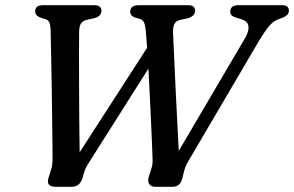

<svg xmlns="http://www.w3.org/2000/svg" viewBox="-20 -720 1134 740"><path d="M867.5 -675Q867.5 -700 899 -700H1066Q1081.5 -700 1087.5 -694.2Q1093.5 -688.5 1093.5 -678.5Q1093.5 -661 1067.5 -651L1050 -644.5Q1032 -637.5 1016 -618Q1000 -598.5 979 -564L711 -107.5Q703.5 -95.5 698 -84.2Q692.5 -73 689 -58.5L682.5 -32Q674.5 0 644.5 0H578Q562.5 0 555.2 -11Q548 -22 553.5 -39L562.5 -67.5Q566.5 -78.5 567.5 -88.2Q568.5 -98 568 -109Q567.5 -129 565.8 -167Q564 -205 562 -253.5Q560 -302 557.2 -354.2Q554.5 -406.5 552 -455.5L331 -106.5Q321.5 -92 315.2 -81.2Q309 -70.5 304.5 -56.5L297.5 -32Q292 -16.5 282.2 -8.2Q272.5 0 253.5 0H195.5Q155 0 167.5 -36L176.5 -65.5Q180.5 -77 181.5 -87.8Q182.5 -98.5 182.5 -115Q182.5 -133 182 -178.5Q181.5 -224 180.8 -283.5Q180 -343 179 -405.5Q178 -468 176.8 -521.2Q175.5 -574.5 175 -606.5Q174.5 -622.5 170.2 -633Q166 -643.5 153 -647L140.5 -650.5Q115.5 -658.5 115.5 -676Q115.5 -700 146 -700H343.5Q371 -700 371 -678Q371 -658 344 -650L316.5 -644Q300 -640.5 292.8 -630.5Q285.5 -620.5 285 -599Q284.5 -570.5 284.5 -515Q284.5 -459.5 284.8 -391.5Q285 -323.5 285.5 -255.5Q286 -187.5 287 -133L547 -536Q544 -578 542 -601.5Q539.5 -623.5 534.8 -633.8Q530 -644 517.5 -647.5L500 -652.5Q482 -659 482 -674.5Q482 -700 514.5 -700H705.5Q732 -700 732 -678Q732 -668 725 -661.2Q718 -654.5 708 -650.5L675 -643.5Q657.5 -639 651.8 -627Q646 -615 647 -590.5Q648 -571 649.8 -532Q651.5 -493 653.8 -442.2Q656 -391.5 658.8 -336.8Q661.5 -282 664.2 -230.5Q667 -179 669 -138.5L924.5 -573Q939 -598 937.8 -617Q936.5 -636 914.5 -644.5L887 -653Q867.5 -659.5 867.5 -675Z"/></svg>

Font: Fraunces 9pt S050
Style: Italic
Weight: 400
Italic angle: -16°
Version: Version 1.000; ttfautohint (v1.8.3)